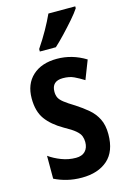

<svg xmlns="http://www.w3.org/2000/svg" viewBox="-119 -823 595 891"><g transform="rotate(-15 178.5 -378.0)"><path d="M331 -154Q331 -71 285 -30.5Q239 10 161 10Q123 10 90.5 2Q58 -6 30 -20V-130Q55 -112 88.5 -99Q122 -86 158 -86Q187 -86 202.5 -102Q218 -118 218 -146Q218 -161 213 -174.5Q208 -188 191 -202.5Q174 -217 139 -236Q85 -267 57.5 -305Q30 -343 30 -405Q30 -474 73 -513.5Q116 -553 190 -553Q263 -553 328 -513L293 -423Q269 -438 247 -448.5Q225 -459 194 -459Q140 -459 140 -408Q140 -392 145.5 -380Q151 -368 168 -354.5Q185 -341 218 -321Q249 -301 275 -279Q301 -257 316 -227Q331 -197 331 -154ZM336 -757Q323 -737 299 -709.5Q275 -682 248.5 -654Q222 -626 200 -606H123V-618Q150 -658 171 -695.5Q192 -733 207 -766H336Z"/></g></svg>

Font: Noto Sans Malayalam ExtraCondensed SemiBold
Style: Regular
Weight: 600
Width: 2
Designer: Jelle Bosma - Monotype Design Team
Foundry: Monotype Imaging Inc.
Version: Version 2.104; ttfautohint (v1.8.4.7-5d5b)